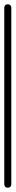

<svg xmlns="http://www.w3.org/2000/svg" viewBox="-20 -880 73 900"><path d="M0 -17H33V-844H0ZM17 -33Q9 -33 4.5 -28.5Q0 -24 0 -17Q0 -9 4.5 -4.5Q9 0 17 0Q24 0 28.5 -4.5Q33 -9 33 -17Q33 -24 28.5 -28.5Q24 -33 17 -33ZM17 -860Q9 -860 4.5 -855.5Q0 -851 0 -844Q0 -836 4.5 -831.5Q9 -827 17 -827Q24 -827 28.5 -831.5Q33 -836 33 -844Q33 -851 28.5 -855.5Q24 -860 17 -860Z"/></svg>

Font: Wavefont Light
Style: Regular
Weight: 300
Version: Version 3.004;gftools[0.9.33]